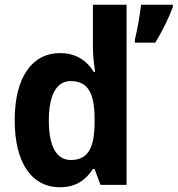

<svg xmlns="http://www.w3.org/2000/svg" viewBox="-20 -780 749 810"><path d="M232 10C301 10 342 -21 372 -67H379L404 0H514V-760H372V-580C372 -545 377 -505 381 -476H376C346 -525 300 -556 233 -556C117 -556 42 -456 42 -273C42 -90 116 10 232 10ZM709 -750V-760H575C571 -719 558 -648 549 -613V-600H635C665 -649 692 -704 709 -750ZM279 -105C219 -105 186 -161 186 -272C186 -380 219 -438 278 -438C353 -438 379 -384 379 -277V-256C377 -154 350 -105 279 -105Z"/></svg>

Font: Noto Sans Myanmar SemiCondensed
Style: Bold
Weight: 700
Width: 4
Designer: Monotype Design Team
Foundry: Monotype Imaging Inc.
Version: Version 2.107